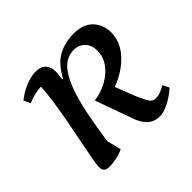

<svg xmlns="http://www.w3.org/2000/svg" viewBox="-119 -605 761 761"><g transform="rotate(-45 261.0 -225.0)"><path d="M213 -365H217Q247 -421 286 -441.5Q325 -462 373 -462Q426 -462 454 -433Q482 -404 482 -360Q482 -308 442.5 -264.5Q403 -221 339 -197L375 -105Q388 -77 396.5 -63.5Q405 -50 422 -50Q436 -50 448.5 -54.5Q461 -59 477 -69L491 -42Q466 -19 436 -3.5Q406 12 384 12Q351 12 331 -8Q311 -28 301 -59L245 -215Q284 -220 317.5 -238.5Q351 -257 371.5 -285Q392 -313 392 -349Q392 -379 374 -397.5Q356 -416 328 -416Q290 -416 263.5 -388Q237 -360 219 -311Q201 -262 188.5 -199Q176 -136 166 -66L181 -6Q163 3 140.5 7.5Q118 12 103 12Q83 12 76.5 4.5Q70 -3 70 -15Q70 -30 76 -62Q82 -94 90.5 -137Q99 -180 108 -227Q117 -274 124 -320.5Q131 -367 133 -405Q98 -404 58 -387L45 -415Q74 -438 104.5 -450Q135 -462 159 -462Q190 -462 203.5 -446Q217 -430 217 -409Q217 -397 216 -388.5Q215 -380 213 -365Z"/></g></svg>

Font: Petrona Medium
Style: Italic
Weight: 500
Italic angle: -9°
Designer: Ringo R. Seeber
Foundry: Ringo R. Seeber
Version: Version 2.001; ttfautohint (v1.8.3)